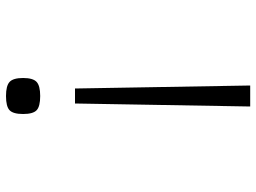

<svg xmlns="http://www.w3.org/2000/svg" viewBox="-127 -713 854 640"><g transform="rotate(90 300.0 -393.0)"><path d="M275 -216 265 -800H335L325 -216ZM300 14Q266 14 253 2Q240 -10 240 -43Q240 -76 253 -88Q266 -100 300 -100Q335 -100 347.5 -88Q360 -76 360 -43Q360 -10 347.5 2Q335 14 300 14Z"/></g></svg>

Font: Victor Mono Thin Thin
Style: Regular
Weight: 250
Monospace: yes
Version: Version 1.561;gftools[0.9.30]